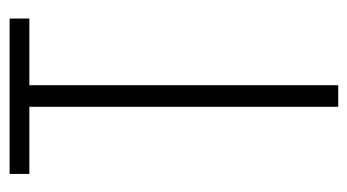

<svg xmlns="http://www.w3.org/2000/svg" viewBox="-186 -554 740 409"><g transform="rotate(-90 184.5 -350.0)"><path d="M207 0H161V-658H18V-700H349V-658H207Z"/></g></svg>

Font: TypoPRO Bebas Neue
Style: Regular
Weight: 400
Designer: Ryoichi Tsunekawa
Foundry: Ryoichi Tsunekawa
Version: Version 001.003